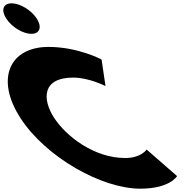

<svg xmlns="http://www.w3.org/2000/svg" viewBox="-343 -1123 1174 1158"><path d="M-272.9 -1103C-323.9 -1103 -338.4 -1062 -305.3 -1011C-272.3 -960 -204.8 -919 -153.8 -919C-102.8 -919 -88.3 -960 -121.3 -1011C-154.4 -1062 -221.9 -1103 -272.9 -1103ZM412.4 -170C508.4 -170 541.4 -221 541.4 -221L725 -61C725 -61 682.2 15 503.2 15C270.2 15 -66.9 -175 -219.7 -411C-373.2 -648 -284.6 -840 -50.6 -840C128.4 -840 269.6 -764 269.6 -764L293.3 -604C293.3 -604 194.2 -655 98.2 -655C-90.8 -655 -88.3 -523 -17 -413C54.9 -302 223.4 -170 412.4 -170Z"/></svg>

Font: Hussar
Style: BdOpOblSeven
Weight: 700
Foundry: Cannot Into Space Fonts
Version: Version 2.00